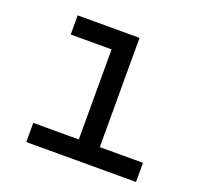

<svg xmlns="http://www.w3.org/2000/svg" viewBox="-102 -662 803 773"><g transform="rotate(20 300.0 -275.0)"><path d="M85 0V-82H280V-468H105V-550H370V-82H555V0Z"/></g></svg>

Font: JetBrainsMonoNL NFM
Style: Regular
Weight: 400
Monospace: yes
Designer: Philipp Nurullin, Konstantin Bulenkov
Foundry: JetBrains
Version: Version 2.304; ttfautohint (v1.8.4.7-5d5b);Nerd Fonts 3.3.0